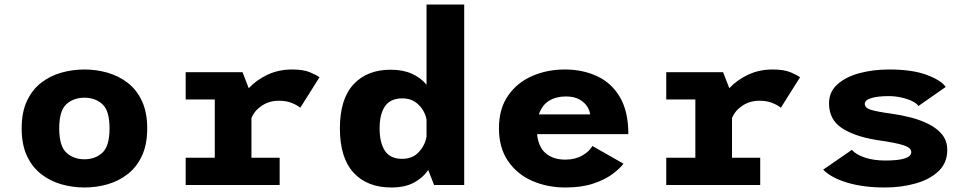

<svg xmlns="http://www.w3.org/2000/svg" viewBox="-20 -820 4300 851"><path d="M354.5 11Q301.5 11 251.8 -3.2Q202 -17.5 162.2 -48.5Q122.5 -79.5 99.2 -129.5Q76 -179.5 76 -251Q76 -322.5 99.2 -372.2Q122.5 -422 162 -452.8Q201.5 -483.5 251.2 -497.8Q301 -512 354.5 -512Q407 -512 456.8 -497.8Q506.5 -483.5 546.2 -452.8Q586 -422 609.2 -372Q632.5 -322 632.5 -251Q632.5 -179.5 609.2 -129.5Q586 -79.5 546.2 -48.5Q506.5 -17.5 456.8 -3.2Q407 11 354.5 11ZM354.5 -114Q402 -114 433.8 -143.2Q465.5 -172.5 465.5 -251Q465.5 -329.5 433.8 -358.2Q402 -387 354.5 -387Q306 -387 274.2 -358.2Q242.5 -329.5 242.5 -251Q242.5 -172 274.5 -143Q306.5 -114 354.5 -114Z M1094.5 -121H1219.5V0H803V-121H932V-379H803V-500H1055L1082.5 -429Q1117 -466 1166.2 -489Q1215.5 -512 1274.5 -512Q1325 -512 1355 -499.2Q1385 -486.5 1396 -477.5L1311 -342.5Q1297 -354 1273 -363.8Q1249 -373.5 1216 -373.5Q1173.5 -373.5 1140.5 -351.5Q1107.5 -329.5 1094.5 -296.5Z M1715 11Q1607 11 1546.8 -55Q1486.5 -121 1486.5 -251Q1486.5 -381 1546.8 -446Q1607 -511 1711.5 -511Q1766 -511 1805.5 -493.2Q1845 -475.5 1870.5 -444.5V-800H2037.5V0H1904L1878 -66.5Q1854 -31.5 1814 -10.2Q1774 11 1715 11ZM1662.5 -251Q1662.5 -187.5 1686 -151.8Q1709.5 -116 1762.5 -116Q1809.5 -116 1837.2 -147Q1865 -178 1870.5 -215.5V-289.5Q1864 -327 1835.5 -355.5Q1807 -384 1763.5 -384Q1710.5 -384 1686.5 -349.2Q1662.5 -314.5 1662.5 -251Z M2743.5 -94.5Q2727 -72.5 2694 -48Q2661 -23.5 2609.2 -6.2Q2557.5 11 2486 11Q2405.5 11 2338.5 -18.5Q2271.5 -48 2231.5 -106.5Q2191.5 -165 2191.5 -251.5Q2191.5 -338 2231.8 -396Q2272 -454 2338.5 -483Q2405 -512 2483.5 -512Q2562.5 -512 2626.2 -482.5Q2690 -453 2727.5 -389.8Q2765 -326.5 2765 -225.5H2360.5Q2366 -168.5 2399 -140.5Q2432 -112.5 2486 -112.5Q2529 -112.5 2561 -130.8Q2593 -149 2605.5 -173ZM2487.5 -392.5Q2445 -392.5 2413.8 -373.5Q2382.5 -354.5 2368.5 -313H2595.5Q2594.5 -328.5 2583.2 -347Q2572 -365.5 2548.5 -379Q2525 -392.5 2487.5 -392.5Z M3224.5 -121H3349.5V0H2933V-121H3062V-379H2933V-500H3185L3212.5 -429Q3247 -466 3296.2 -489Q3345.5 -512 3404.5 -512Q3455 -512 3485 -499.2Q3515 -486.5 3526 -477.5L3441 -342.5Q3427 -354 3403 -363.8Q3379 -373.5 3346 -373.5Q3303.5 -373.5 3270.5 -351.5Q3237.5 -329.5 3224.5 -296.5Z M3902 11Q3807.5 11 3736 -10.2Q3664.5 -31.5 3628.5 -68L3756 -156Q3773 -135 3812.8 -121.8Q3852.5 -108.5 3904.5 -108.5Q4019 -108.5 4019 -146Q4019 -165 3985 -176.2Q3951 -187.5 3865.5 -199.5Q3765 -216 3709.8 -253.5Q3654.5 -291 3654.5 -362Q3654.5 -413 3691.8 -446.2Q3729 -479.5 3789.5 -495.8Q3850 -512 3920.5 -512Q4025.5 -512 4089.8 -487.2Q4154 -462.5 4171.5 -434.5L4050.5 -350Q4044.5 -361 4024.5 -371Q4004.5 -381 3976.5 -387.5Q3948.5 -394 3919 -394Q3870.5 -394 3841.8 -385.2Q3813 -376.5 3813 -359.5Q3813 -342 3839.5 -333.5Q3866 -325 3935.5 -315.5Q3975.5 -310 4017.8 -299Q4060 -288 4096.5 -269.8Q4133 -251.5 4155.8 -223.5Q4178.5 -195.5 4178.5 -155Q4178.5 -98 4139.8 -61.2Q4101 -24.5 4038 -6.8Q3975 11 3902 11Z"/></svg>

Font: League Mono
Style: Bold
Weight: 700
Width: 6
Designer: Tyler Finck
Foundry: The League of Moveable Type / Tyler Finck
Version: Version 2.300;RELEASE